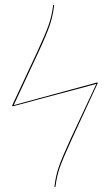

<svg xmlns="http://www.w3.org/2000/svg" viewBox="-20 -748 440 769"><path d="M371 -414 266 -187Q233 -115 220 -78.5Q207 -42 202 1L198 0Q203 -44 216 -81Q229 -118 262 -190L366 -412L30 -322L29 -326L129 -540Q161 -609 174.5 -647Q188 -685 193 -728H197Q192 -684 179 -646Q166 -608 133 -537L35 -327L370 -418Z"/></svg>

Font: FiraGO Four
Style: Regular
Weight: 100
Designer: bBox Type
Foundry: bBox Type GmbH
Version: Version 1.001